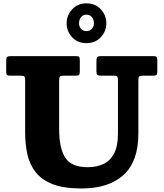

<svg xmlns="http://www.w3.org/2000/svg" viewBox="-20 -1076 950 1115"><path d="M639.5 -636.5H566Q550.5 -636.5 545.2 -641.5Q540 -646.5 540 -661.5V-718Q540 -736.5 544 -743.2Q548 -750 566 -750H870Q885.5 -750 889.5 -745.5Q893.5 -741 893.5 -725V-661.5Q893.5 -645 888.8 -640.8Q884 -636.5 867 -636.5H812.5Q794.5 -636.5 789 -632Q783.5 -627.5 783.5 -609V-300Q783.5 -139 697.8 -60.2Q612 18.5 452.5 18.5Q350.5 18.5 286.5 -6.2Q222.5 -31 187.5 -75.5Q152.5 -120 139.2 -179.2Q126 -238.5 126 -307.5V-612.5Q126 -628.5 120.5 -632.5Q115 -636.5 99.5 -636.5H42.5Q25.5 -636.5 20.8 -640.2Q16 -644 16 -661V-722.5Q16 -739 20.8 -744.5Q25.5 -750 41 -750H422Q435 -750 439.2 -745.8Q443.5 -741.5 443.5 -727.5V-660.5Q443.5 -645.5 439 -641Q434.5 -636.5 419 -636.5H350.5Q331.5 -636.5 327.5 -631Q323.5 -625.5 323.5 -606.5V-324.5Q323.5 -216 358.8 -160.5Q394 -105 489.5 -105Q541 -105 580.5 -123.5Q620 -142 642.5 -184.8Q665 -227.5 665 -300V-611.5Q665 -628 660 -632.2Q655 -636.5 639.5 -636.5ZM482 -825.5Q430.5 -825.5 398.8 -860Q367 -894.5 367 -940.5Q367 -986.5 398.8 -1021.5Q430.5 -1056.5 482 -1056.5Q534 -1056.5 565.8 -1021.8Q597.5 -987 597.5 -940.5Q597.5 -894.5 565.5 -860Q533.5 -825.5 482 -825.5ZM482 -895.5Q502 -895.5 513.8 -909Q525.5 -922.5 525.5 -941Q525.5 -962 513.8 -976.5Q502 -991 482 -991Q462 -991 450.5 -976.5Q439 -962 439 -941Q439 -922.5 450.5 -909Q462 -895.5 482 -895.5Z"/></svg>

Font: Besley* Heavy
Style: Regular
Weight: 800
Designer: Owen Earl
Foundry: indestructible type*
Version: Version 3.000; ttfautohint (v1.8.3)